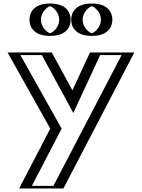

<svg xmlns="http://www.w3.org/2000/svg" viewBox="-20 -811 806 1091"><path d="M515.5 -513 393.5 -250 250.5 -513H46.5L289.5 -80L112.5 260H316.5L719.5 -513ZM501.5 -791C552.5 -791 593.5 -750 593.5 -699C593.5 -648 552.5 -607 501.5 -607C450.5 -607 409.5 -648 409.5 -699C409.5 -750 450.5 -791 501.5 -791ZM264.5 -791C315.5 -791 356.5 -750 356.5 -699C356.5 -648 315.5 -607 264.5 -607C213.5 -607 172.5 -648 172.5 -699C172.5 -750 213.5 -791 264.5 -791ZM525.1 -498 394.6 -216.6 241.6 -498H72.1L306.6 -80.3L137.2 245H307.4L694.8 -498ZM501.5 -776C458.8 -776 424.5 -741.7 424.5 -699C424.5 -656.3 458.8 -622 501.5 -622C544.2 -622 578.5 -656.3 578.5 -699C578.5 -741.7 544.2 -776 501.5 -776ZM264.5 -776C307.2 -776 341.5 -741.7 341.5 -699C341.5 -656.3 307.2 -622 264.5 -622C221.8 -622 187.5 -656.3 187.5 -699C187.5 -741.7 221.8 -776 264.5 -776ZM525.1 -498H694.8L307.4 245H137.2L306.6 -80.3L72.1 -498H241.6L394.6 -216.6ZM501.5 -776C544.2 -776 578.5 -741.7 578.5 -699C578.5 -656.3 544.2 -622 501.5 -622C458.8 -622 424.5 -656.3 424.5 -699C424.5 -741.7 458.8 -776 501.5 -776ZM264.5 -776C221.8 -776 187.5 -741.7 187.5 -699C187.5 -656.3 221.8 -622 264.5 -622C307.2 -622 341.5 -656.3 341.5 -699C341.5 -741.7 307.2 -776 264.5 -776ZM515.5 -513H719.5L316.5 260H112.5L289.5 -80L46.5 -513H250.5L393.5 -250ZM501.5 -791C450.5 -791 409.5 -750 409.5 -699C409.5 -648 450.5 -607 501.5 -607C552.5 -607 593.5 -648 593.5 -699C593.5 -750 552.5 -791 501.5 -791ZM264.5 -791C213.5 -791 172.5 -750 172.5 -699C172.5 -648 213.5 -607 264.5 -607C315.5 -607 356.5 -648 356.5 -699C356.5 -750 315.5 -791 264.5 -791ZM549.1 -498H670.9L283.6 245H161.1L330.3 -80.1L95.8 -498H217.8L396.6 -169.2ZM501.5 -775.8C517.9 -772 553.5 -741.7 553.5 -699C553.5 -656 517.4 -625.9 501.5 -622.2C485.1 -626 449.5 -656.3 449.5 -699C449.5 -742 485.6 -772.1 501.5 -775.8ZM264.5 -775.8C280.9 -772 316.5 -741.7 316.5 -699C316.5 -656 280.4 -625.9 264.5 -622.2C248.1 -626 212.5 -656.3 212.5 -699C212.5 -742 248.6 -772.1 264.5 -775.8ZM491.4 -513 391.4 -297.5 274.2 -513H22.8L265.7 -80.2L88.7 260H340.3L743.3 -513ZM501.5 -791C407.4 -791 384.5 -738.3 384.5 -699C384.5 -659.7 407.4 -607 501.5 -607C595.6 -607 618.5 -659.7 618.5 -699C618.5 -738.3 595.6 -791 501.5 -791ZM264.5 -791C170.4 -791 147.5 -738.3 147.5 -699C147.5 -659.7 170.4 -607 264.5 -607C358.6 -607 381.5 -659.7 381.5 -699C381.5 -738.3 358.6 -791 264.5 -791Z"/></svg>

Font: Hussar Outliner
Style: Regular
Weight: 700
Foundry: Cannot Into Space Fonts
Version: Version 0.92